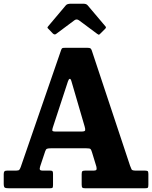

<svg xmlns="http://www.w3.org/2000/svg" viewBox="-20 -1012 818 1032"><path d="M0 -25V-76.5Q0 -86.5 3.8 -90.8Q7.5 -95 18.5 -95H66.5Q80.5 -95 84.2 -100Q88 -105 91.5 -114.5L309 -744.5Q312 -752 315.5 -753.5Q319 -755 330 -755H450Q462 -755 466 -752.2Q470 -749.5 473 -741.5L679 -121.5Q684 -108 687.2 -101.5Q690.5 -95 710 -95H757.5Q769 -95 773.2 -92.5Q777.5 -90 777.5 -77.5V-20Q777.5 -6.5 774.5 -3.2Q771.5 0 758.5 0H438.5Q426 0 422.5 -3.8Q419 -7.5 419 -20.5V-76.5Q419 -88.5 422.8 -91.8Q426.5 -95 438.5 -95H481.5Q496.5 -95 498.5 -100.2Q500.5 -105.5 498 -116.5L474.5 -193.5Q470.5 -207 466.5 -211Q462.5 -215 443 -215H255Q239 -215 232.8 -212.5Q226.5 -210 223 -199L196 -118Q192 -105.5 194.5 -100.2Q197 -95 210 -95H249Q259.5 -95 262.2 -91.5Q265 -88 265 -77.5V-17.5Q265 -5 261.8 -2.5Q258.5 0 247 0H29Q11.5 0 5.8 -3.5Q0 -7 0 -25ZM345 -574 264.5 -328.5Q261 -318 261 -311.5Q261 -305 278 -305H418.5Q436.5 -305 437.8 -311.8Q439 -318.5 435 -332L364.5 -573.5Q360 -590 354.5 -588.2Q349 -586.5 345 -574ZM263.5 -832.5 241 -856Q235 -861.5 235 -863.8Q235 -866 240 -872L334 -983.5Q341 -992 360.5 -992H428Q444 -992 451 -983.5L547 -870Q552.5 -864.5 545.5 -857.5L518.5 -830.5Q513 -825 511 -825.2Q509 -825.5 502.5 -830L405 -902.5Q392 -912 380 -903L281.5 -829.5Q273 -823 263.5 -832.5Z"/></svg>

Font: Besley* Narrow
Style: Bold
Weight: 700
Width: 4
Designer: Owen Earl
Foundry: indestructible type*
Version: Version 3.000; ttfautohint (v1.8.3)